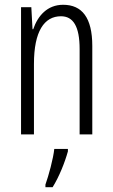

<svg xmlns="http://www.w3.org/2000/svg" viewBox="-20 -562 472 803"><path d="M244 -542C178 -542 138 -496 119 -440H116L111 -532H68V0H122V-295C122 -431 165 -494 235 -494C286 -494 313 -452 313 -357V0H366V-370C366 -488 323 -542 244 -542ZM264 71V61H207C203 101 183 174 170 210V221H200C227 178 251 118 264 71Z"/></svg>

Font: Noto Sans Gujarati UI ExtraCondensed Light
Style: Regular
Weight: 300
Width: 2
Designer: Jelle Bosma - Monotype Design Team, Universal Thirst
Foundry: Monotype Imaging Inc.
Version: Version 2.106